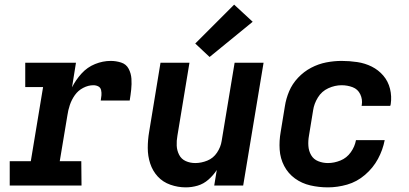

<svg xmlns="http://www.w3.org/2000/svg" viewBox="-20 -801 1768 829"><path d="M22 0H332L331 -105H238L271 -303Q274 -325 281.5 -347.5Q289 -370 303 -390Q317 -410 339 -421.5Q361 -433 383 -433Q395 -433 404.5 -428Q414 -423 416.5 -412Q419 -401 418 -389.5Q417 -378 415 -367H540Q544 -391 546.5 -414.5Q549 -438 547.5 -461Q546 -484 535.5 -504Q525 -524 503 -531Q481 -538 458 -538Q424 -538 390.5 -524.5Q357 -511 332 -483.5Q307 -456 291 -424L308 -530H89V-425H166L113 -105H22Z M782 8Q808 8 833.5 0.5Q859 -7 880 -25.5Q901 -44 916 -67L905 0H1030L1118 -530H993L937 -192Q933 -166 917 -142Q901 -118 875 -107.5Q849 -97 823 -97Q801 -97 782 -105.5Q763 -114 753.5 -132.5Q744 -151 743 -172Q742 -193 746 -215L798 -530H673L624 -232Q618 -197 618 -162Q618 -127 628.5 -95Q639 -63 661 -39Q683 -15 715.5 -3.5Q748 8 782 8ZM885 -555 1071 -707 991 -781 823 -613Z M1396 8Q1437 8 1479 -4Q1521 -16 1556 -46Q1591 -76 1612 -115Q1633 -154 1641 -196H1517Q1512 -168 1494.5 -143.5Q1477 -119 1450 -108Q1423 -97 1396 -97Q1374 -97 1354 -105Q1334 -113 1323.5 -131Q1313 -149 1311.5 -171Q1310 -193 1314 -215L1332 -325Q1336 -353 1352.5 -380Q1369 -407 1397.5 -420Q1426 -433 1455 -433Q1480 -433 1502.5 -424.5Q1525 -416 1535.5 -394Q1546 -372 1542 -347L1541 -344H1665Q1666 -347 1667 -351Q1672 -385 1664 -417.5Q1656 -450 1635 -474.5Q1614 -499 1585 -513.5Q1556 -528 1522.5 -533Q1489 -538 1455 -538Q1422 -538 1388.5 -531.5Q1355 -525 1323.5 -508.5Q1292 -492 1267 -465.5Q1242 -439 1228.5 -407Q1215 -375 1210 -342L1192 -232Q1185 -193 1187.5 -155Q1190 -117 1207 -84.5Q1224 -52 1253.5 -30.5Q1283 -9 1320 -0.5Q1357 8 1396 8Z"/></svg>

Font: Iosevka Sparkle Oblique
Style: Bold
Weight: 700
Italic angle: -9°
Designer: Belleve Invis
Foundry: Belleve Invis
Version: Version 4.5.0; ttfautohint (v1.8.3)